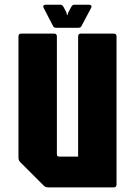

<svg xmlns="http://www.w3.org/2000/svg" viewBox="-20 -812 585 832"><path d="M188.5 0Q176.5 0 168.5 -8.5L68.5 -108.5Q60 -116.5 60 -128.5V-654Q60 -666.5 72.5 -666.5H214Q226.5 -666.5 226.5 -654V-143.5Q226.5 -133.5 236.5 -133.5H318.5V-654Q318.5 -666.5 331 -666.5H472.5Q485 -666.5 485 -654V-12.5Q485 0 472.5 0ZM224 -691.5Q213 -691.5 210 -699L169 -778Q166 -783.5 168.5 -787.5Q171 -791.5 177.5 -791.5H242.5Q249 -791.5 255 -782.5L268 -757.5L270 -747.5H273L275.5 -757.5L289 -782.5Q294.5 -791.5 301.5 -791.5H366.5Q373 -791.5 375.5 -787.5Q378 -783.5 375 -778L333 -699Q330 -691.5 319 -691.5Z"/></svg>

Font: Jaro
Style: Regular
Weight: 400
Designer: Agyei Archer, Celine Hurka, Mirko Velimirović
Version: Version 1.000